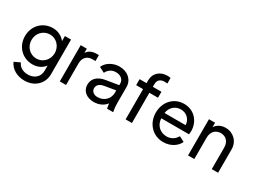

<svg xmlns="http://www.w3.org/2000/svg" viewBox="-61 -1506 3269 2474"><g transform="rotate(30 1573.5 -268.5)"><path d="M329 220C479 220 587 117 587 -23V-539H496V-464C453 -519 389 -551 313 -551C161 -551 50 -434 50 -282C50 -130 162 -13 314 -13C387 -13 453 -43 493 -98V-23C493 76 419 130 328 130C248 130 194 90 175 39L88 79C124 163 214 220 329 220ZM148 -282C148 -381 223 -461 322 -461C418 -461 493 -381 493 -282C493 -183 418 -103 322 -103C222 -103 148 -182 148 -282Z M731 0H824V-321C824 -407 875 -457 951 -457H998V-545H965C899 -545 850 -522 822 -475V-539H731Z M1239 12C1319 12 1384 -21 1422 -72C1424 -53 1428 -31 1434 0H1525C1515 -49 1512 -83 1512 -133V-366C1512 -475 1426 -551 1303 -551C1207 -551 1116 -495 1086 -421L1167 -379C1189 -430 1238 -465 1301 -465C1371 -465 1419 -424 1419 -366V-341L1235 -311C1113 -291 1059 -226 1059 -141C1059 -50 1133 12 1239 12ZM1157 -144C1157 -190 1186 -224 1256 -236L1419 -263V-229C1419 -138 1351 -67 1250 -67C1196 -67 1157 -100 1157 -144Z M1710 0H1804V-450H1932V-539H1804V-577C1804 -646 1847 -672 1909 -672C1917 -672 1935 -671 1945 -669V-752C1933 -755 1912 -757 1898 -757C1794 -757 1710 -693 1710 -577V-539H1607V-450H1710Z M2273 12C2383 12 2470 -47 2503 -122L2425 -162C2394 -110 2346 -73 2274 -73C2183 -73 2105 -138 2101 -242H2513C2516 -258 2518 -277 2518 -292C2518 -426 2424 -551 2265 -551C2116 -551 2003 -433 2003 -271C2003 -109 2118 12 2273 12ZM2103 -322C2116 -413 2184 -468 2265 -468C2348 -468 2414 -407 2417 -322Z M2639 0H2732V-319C2732 -407 2787 -461 2863 -461C2939 -461 2992 -408 2992 -319V0H3086V-349C3086 -465 2999 -551 2884 -551C2817 -551 2762 -523 2730 -473V-539H2639Z"/></g></svg>

Font: Mluvka Medium
Style: Regular
Weight: 500
Designer: Modified by Jiří Krblich, Original typeface by Gumpita Rahayu
Foundry: Gumpita Rahayu & Jiří Krblich
Version: Version 2.000;Glyphs 3.1.1 (3134)